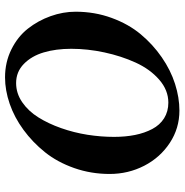

<svg xmlns="http://www.w3.org/2000/svg" viewBox="-6 -684 701 728"><g transform="rotate(-90 344.0 -320.5)"><path d="M392.6 -609.4Q353.5 -609.4 319.8 -586.2Q286.1 -563 262.5 -525.1Q238.8 -487.3 221.7 -438.7Q204.6 -390.1 196.5 -338.9Q188.5 -287.6 188.5 -238.3Q188.5 -194.8 195.8 -158.4Q203.1 -122.1 218.3 -93.3Q233.4 -64.5 259 -48.3Q284.7 -32.2 318.4 -32.2Q365.7 -32.2 405.5 -66.9Q445.3 -101.6 470.2 -156.2Q495.1 -210.9 508.8 -274.7Q522.5 -338.4 522.5 -400.4Q522.5 -458.5 508.8 -504.6Q495.1 -550.8 465.1 -580.1Q435.1 -609.4 392.6 -609.4ZM414.1 -651.4Q471.7 -651.4 520 -627.4Q568.4 -603.5 598.9 -564.7Q629.4 -525.9 646.2 -478.8Q663.1 -431.6 663.1 -383.8Q663.1 -311.5 639.6 -247.3Q616.2 -183.1 577.6 -137Q539.1 -90.8 490.2 -57.1Q441.4 -23.4 389.4 -6.8Q337.4 9.8 288.1 9.8Q221.2 9.8 165.8 -26.6Q110.4 -63 79.1 -123.5Q47.9 -184.1 47.9 -254.9Q47.9 -325.2 70.3 -389.2Q92.8 -453.1 130.4 -500Q168 -546.9 215.3 -581.5Q262.7 -616.2 314 -633.8Q365.2 -651.4 414.1 -651.4Z"/></g></svg>

Font: Amiri
Style: Bold Slanted
Weight: 700
Italic angle: 9°
Designer: Khaled Hosny
Version: Version 000.107